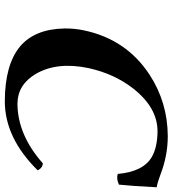

<svg xmlns="http://www.w3.org/2000/svg" viewBox="20 -718 708 787"><g transform="rotate(90 373.5 -324.0)"><path d="M395 9.8Q243.7 9.3 169.4 -53.2Q98.6 -113.3 96.2 -234.4Q95.7 -275.9 104 -314.9Q140.6 -488.3 285.6 -583.5Q399.4 -657.7 538.1 -658.2Q617.7 -658.2 695.8 -627.9Q730 -615.2 747.1 -612.8Q741.7 -507.3 736.3 -458Q711.4 -446.8 692.4 -453.1Q683.1 -559.1 621.1 -593.8Q581.1 -615.7 518.1 -616.2Q419.9 -616.2 341.3 -515.1Q281.7 -438 258.8 -334Q231.4 -205.1 282.7 -116.7Q327.1 -42.5 404.8 -42Q532.7 -43 648.9 -146Q665 -146 675.8 -128.9Q677.2 -126.5 677.7 -125Q545.4 9.3 395 9.8Z"/></g></svg>

Font: Linux Libertine Slanted O
Style: Bold Slanted
Weight: 700
Designer: Philipp H. Poll
Foundry: Philipp H. Poll
Version: Version 5.0.0